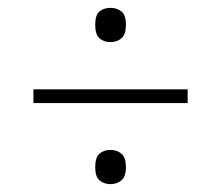

<svg xmlns="http://www.w3.org/2000/svg" viewBox="-20 -602 550 488"><path d="M261 -495Q244 -495 233 -504.5Q222 -514 222 -539Q222 -564 233 -573Q244 -582 261 -582Q277 -582 288.5 -573Q300 -564 300 -539Q300 -514 288.5 -504.5Q277 -495 261 -495ZM65 -340V-375H457V-340ZM261 -134Q244 -134 233 -143.5Q222 -153 222 -177Q222 -202 233 -211.5Q244 -221 261 -221Q277 -221 288.5 -211.5Q300 -202 300 -177Q300 -153 288.5 -143.5Q277 -134 261 -134Z"/></svg>

Font: Noto Serif Tamil SemiCondensed ExtraLight
Style: Italic
Weight: 200
Width: 4
Italic angle: -12°
Designer: Indian Type Foundry, Tom Grace, and the Monotype Design Team
Foundry: Monotype Imaging Inc.
Version: Version 2.003; ttfautohint (v1.8.4.7-5d5b)